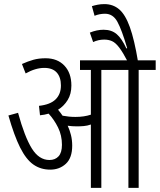

<svg xmlns="http://www.w3.org/2000/svg" viewBox="-20 -916 779 936"><path d="M332 -206Q332 -146 301 -117.5Q270 -89 225 -89Q178 -89 142.5 -114Q107 -139 78 -197Q49 -255 21 -353L68 -366Q100 -249 135 -192.5Q170 -136 221 -136Q249 -136 265.5 -154Q282 -172 282 -210Q282 -256 263 -294.5Q244 -333 217 -362Q197 -356 175 -354L170 -400Q225 -406 251 -431.5Q277 -457 277 -499Q277 -540 256.5 -562.5Q236 -585 196 -585Q153 -585 105 -558L87 -604Q116 -617 142.5 -624.5Q169 -632 202 -632Q260 -632 294 -596Q328 -560 328 -499Q328 -458 310 -428.5Q292 -399 263 -381Q275 -367 285 -352Q301 -349 316.5 -347.5Q332 -346 348 -346Q390 -346 423 -357V-575H370V-622H739V-575H656V0H606V-575H474V0H423V-309Q406 -303 389 -301.5Q372 -300 355 -300Q331 -300 310 -303Q320 -282 326 -257.5Q332 -233 332 -206ZM603 -615Q579 -661 561 -684.5Q543 -708 526 -715.5Q509 -723 488 -723Q460 -723 434 -711L418 -757Q452 -771 485 -771Q524 -771 549 -749.5Q574 -728 596 -680L600 -681Q574 -770 552.5 -809.5Q531 -849 492 -849Q465 -849 441 -839L428 -886Q441 -890 456 -893Q471 -896 489 -896Q531 -896 561 -870.5Q591 -845 613 -784Q635 -723 653 -615Z"/></svg>

Font: Noto Sans ExtraCondensed Light
Style: Regular
Weight: 300
Width: 2
Designer: Monotype Design Team
Foundry: Monotype Imaging Inc.
Version: Version 2.013; ttfautohint (v1.8.4.7-5d5b)